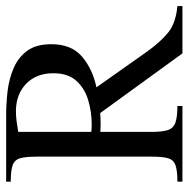

<svg xmlns="http://www.w3.org/2000/svg" viewBox="-14 -626 639 652"><g transform="rotate(-90 306.0 -299.5)"><path d="M611.8 0H451.2L248.5 -279.3Q231.9 -277.8 213.4 -277.8Q205.6 -277.8 198.5 -278.1Q191.4 -278.3 184.6 -278.8V-105.5Q184.6 -68.8 190.7 -49.8Q196.8 -30.8 215.8 -23.9Q234.9 -17.1 272.5 -17.1V0H15.6V-17.1Q54.2 -17.1 72.3 -23.9Q90.3 -30.8 95.5 -49.8Q100.6 -68.8 100.6 -105.5V-493.2Q100.6 -530.8 95.5 -550Q90.3 -569.3 72.3 -576.2Q54.2 -583 15.6 -583V-598.6H241.2Q280.3 -598.6 322.5 -593.8Q364.7 -588.9 401.1 -573.2Q437.5 -557.6 460 -527.1Q482.4 -496.6 482.4 -445.3Q482.4 -377 440.4 -341.1Q398.4 -305.2 335.9 -292L458 -119.1Q490.7 -73.7 522.5 -48.1Q554.2 -22.5 611.8 -17.1ZM383.8 -438.5Q383.8 -496.1 347.9 -530.8Q312 -565.4 254.4 -565.4Q237.3 -565.4 220 -563Q202.6 -560.5 184.6 -557.6V-309.6Q192.9 -308.1 210 -308.1Q252.9 -308.1 292.7 -320.1Q332.5 -332 358.2 -360.4Q383.8 -388.7 383.8 -438.5Z"/></g></svg>

Font: Scheherazade New Rohingya
Style: Regular
Weight: 400
Designer: SIL International
Foundry: SIL International
Version: Version 3.000 ; LngRng